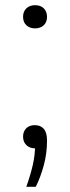

<svg xmlns="http://www.w3.org/2000/svg" viewBox="-20 -567 270 741"><path d="M81.5 154Q97.5 109 106.5 70Q115.5 31 115.5 -9L124.5 5.5H115.5Q94.5 5.5 81.8 -7Q69 -19.5 69 -39.5Q69 -59.5 81.2 -71.8Q93.5 -84 114 -84Q136.5 -84 149 -69.8Q161.5 -55.5 161.5 -25Q161.5 24.5 149.2 70.2Q137 116 118 154ZM115.5 -457.5Q94.5 -457.5 81.8 -469.5Q69 -481.5 69 -502Q69 -522.5 81.8 -534.8Q94.5 -547 115.5 -547Q136.5 -547 149 -534.8Q161.5 -522.5 161.5 -502Q161.5 -481.5 148.8 -469.5Q136 -457.5 115.5 -457.5Z"/></svg>

Font: Encode Sans SemiExpanded Light
Style: Regular
Weight: 300
Width: 6
Designer: Multiple Designers
Foundry: Impallari Type
Version: Version 3.002